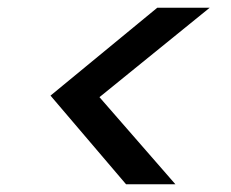

<svg xmlns="http://www.w3.org/2000/svg" viewBox="-20 -599 599 498"><path d="M524 -579 238 -347 435 -121H307L111 -351L388 -579Z"/></svg>

Font: DM Sans 20pt Medium
Style: Italic
Weight: 500
Italic angle: -10°
Version: Version 4.004;gftools[0.9.30]